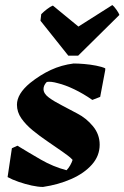

<svg xmlns="http://www.w3.org/2000/svg" viewBox="-20 -727 492 759"><path d="M150 12Q131 12 105.5 6.5Q80 1 54 -8Q28 -17 10 -27L27 -141L49 -151Q93 -124 141.5 -96Q190 -68 243 -54Q251 -62 257.5 -73.5Q264 -85 267 -95Q259 -104 248 -112Q237 -120 226 -128Q199 -147 168 -168Q137 -189 109.5 -211.5Q82 -234 64.5 -259Q47 -284 47 -313Q47 -356 99 -399Q139 -431 181 -450.5Q223 -470 271 -476Q289 -476 313 -474Q337 -472 360 -467.5Q383 -463 396 -457V-450L376 -344L345 -332Q309 -357 273.5 -374Q238 -391 209 -398Q181 -406 165 -403Q152 -390 152 -375Q152 -357 173 -341.5Q194 -326 224.5 -310.5Q255 -295 286 -278Q321 -260 347.5 -228Q374 -196 374 -155Q374 -111 343.5 -76.5Q313 -42 262 -19.5Q211 3 150 12ZM250 -507 140 -645 143 -671Q154 -682 166.5 -691.5Q179 -701 189 -705L290 -622L424 -707Q430 -703 440 -689Q450 -675 452 -668L289 -507Z"/></svg>

Font: Albura ExtraBold
Style: Italic
Weight: 758
Italic angle: -7°
Designer: Mercedes Jáuregui
Foundry: Omnibus-Type Team
Version: Version 1.000; ttfautohint (v1.8.3)